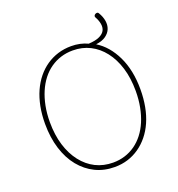

<svg xmlns="http://www.w3.org/2000/svg" viewBox="-202 -1361 1432 1544"><g transform="rotate(-20 513.5 -588.5)"><path d="M515 19Q424 19 349.5 -17.5Q275 -54 220 -121.5Q165 -189 135 -285Q105 -381 105 -499Q105 -577 118.5 -646Q132 -715 157.5 -772Q183 -829 219.5 -874Q256 -919 302 -950.5Q348 -982 401.5 -998.5Q455 -1015 515 -1015Q554 -1015 589 -1007.5Q624 -1000 656 -985Q715 -988 749 -1004Q783 -1020 795.5 -1044.5Q808 -1069 802.5 -1101Q797 -1133 778 -1166Q774 -1174 777.5 -1181Q781 -1188 788.5 -1192Q796 -1196 804 -1195.5Q812 -1195 816 -1187Q839 -1149 845 -1111.5Q851 -1074 838.5 -1042.5Q826 -1011 794 -988.5Q762 -966 710 -960Q806 -901 863.5 -781.5Q921 -662 921 -499Q921 -421 908 -351.5Q895 -282 869.5 -224.5Q844 -167 807.5 -122Q771 -77 725.5 -45.5Q680 -14 627.5 2.5Q575 19 515 19ZM515 -19Q568 -19 616 -34Q664 -49 705 -78Q746 -107 778.5 -149Q811 -191 833.5 -244Q856 -297 868.5 -361.5Q881 -426 881 -499Q881 -609 854 -697Q827 -785 778 -848Q729 -911 662.5 -944.5Q596 -978 515 -978Q461 -978 413 -963Q365 -948 323.5 -919Q282 -890 249.5 -848Q217 -806 194 -752.5Q171 -699 158.5 -635Q146 -571 146 -499Q146 -389 173 -301Q200 -213 249.5 -149.5Q299 -86 366 -52.5Q433 -19 515 -19Z"/></g></svg>

Font: Playwrite NG Modern Thin
Style: Regular
Weight: 250
Designer: Veronika Burian, José Scaglione
Foundry: TypeTogether
Version: Version 1.002